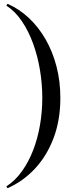

<svg xmlns="http://www.w3.org/2000/svg" viewBox="-20 -820 402 1010"><path d="M19.5 170 13.5 160.5Q60 130.5 95.2 81.2Q130.5 32 154.5 -30.2Q178.5 -92.5 190.5 -162.8Q202.5 -233 202.5 -305Q202.5 -377 190.5 -450.2Q178.5 -523.5 154.5 -589.8Q130.5 -656 95.2 -708.2Q60 -760.5 13.5 -790.5L19.5 -800Q80.5 -773.5 131.5 -725.8Q182.5 -678 219.8 -613.2Q257 -548.5 277.2 -470.5Q297.5 -392.5 297.5 -305Q297.5 -188.5 262 -94.2Q226.5 0 163.8 67.2Q101 134.5 19.5 170Z"/></svg>

Font: Bodoni Moda 18pt
Style: Regular
Weight: 400
Designer: Owen Earl
Foundry: indestructible type
Version: Version 2.005